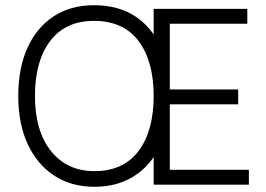

<svg xmlns="http://www.w3.org/2000/svg" viewBox="-20 -708 1019 736"><path d="M50 -340Q50 -446 85 -524Q120 -602 185 -645Q250 -688 340 -688Q434 -688 499 -645Q564 -602 597.5 -524Q631 -446 631 -340Q631 -261 611.5 -196.5Q592 -132 554.5 -86.5Q517 -41 463.5 -16.5Q410 8 342 8Q253 8 187.5 -35Q122 -78 86 -156Q50 -234 50 -340ZM114 -340Q114 -206 175.5 -129Q237 -52 342 -52Q453 -52 511 -129Q569 -206 569 -340Q569 -474 511 -551Q453 -628 340 -628Q231 -628 172.5 -551Q114 -474 114 -340ZM577 0V-57H934V0ZM569 0V-674H631V0ZM577 -308V-365H893V-308ZM577 -617V-674H928V-617Z"/></svg>

Font: Hind Variable Light
Style: Regular
Weight: 300
Designer: Manushi Parikh, Satya Rajpurohit
Foundry: Indian Type Foundry
Version: Version 3.000